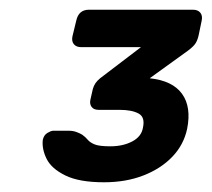

<svg xmlns="http://www.w3.org/2000/svg" viewBox="-20 -720 436 395"><path d="M194 -345Q143 -345 114.5 -359Q86 -373 76 -393Q66 -413 68 -432Q70 -442 77.5 -446.5Q85 -451 89 -451H122Q130 -451 137 -448.5Q144 -446 149 -443Q156 -438 160.5 -432.5Q165 -427 174.5 -423Q184 -419 207 -419Q233 -419 252 -429Q271 -439 274 -457Q279 -479 265 -486.5Q251 -494 226 -494H183Q173 -494 168.5 -500Q164 -506 166 -515L171 -537Q173 -544 176.5 -549Q180 -554 186 -559L270 -623H147Q137 -623 132 -629Q127 -635 129 -645L137 -678Q142 -700 163 -700H377Q387 -700 392 -694Q397 -688 395 -678L389 -649Q387 -639 383 -632Q379 -625 367 -616L288 -559Q335 -554 354.5 -527Q374 -500 365 -455Q358 -422 334.5 -397.5Q311 -373 275 -359Q239 -345 194 -345Z"/></svg>

Font: Rubik Medium
Style: Italic
Weight: 500
Italic angle: -12°
Designer: Hubert and Fischer
Foundry: Hubert and Fischer
Version: Version 2.300;gftools[0.9.30]